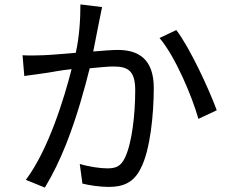

<svg xmlns="http://www.w3.org/2000/svg" viewBox="-20 -814 1040 869"><path d="M386 -505C430 -509 468 -513 492 -513C555 -513 592 -498 592 -406C592 -298 578 -169 546 -101C526 -58 501 -52 464 -52C436 -52 383 -59 341 -72L353 17C385 25 434 32 472 32C537 32 586 13 618 -54C660 -136 676 -297 676 -416C676 -551 602 -588 513 -588C489 -588 449 -585 402 -581C413 -636 423 -689 429 -718C433 -737 438 -764 442 -782L344 -794C344 -726 339 -647 323 -575C263 -570 207 -565 174 -564C142 -563 113 -562 82 -564L90 -470C116 -474 160 -480 183 -483C209 -486 251 -496 304 -501C270 -367 199 -136 97 0L183 35C219 -24 250 -89 277 -156L281 -166C329 -288 363 -413 386 -505ZM961 -315C927 -408 840 -597 778 -678L702 -642C773 -559 849 -379 878 -276L961 -315Z"/></svg>

Font: Glow Sans SC Normal Book
Style: Regular
Weight: 500
Designer: Ryoko NISHIZUKA (kana, bopomofo & ideographs); Paul D. Hunt (Latin, Greek & Cyrillic); Sandoll Communications, Soo-young
Version: Version 0.93